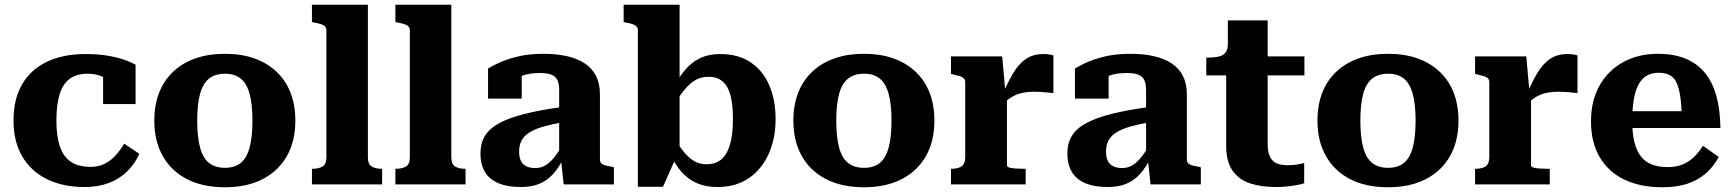

<svg xmlns="http://www.w3.org/2000/svg" viewBox="-20 -778 7312 810"><path d="M362 -74Q397 -74 423.5 -88Q450 -102 470 -125Q490 -148 504 -172L568 -129Q549 -87 516.5 -55Q484 -23 439 -6Q394 11 336 11Q247 11 179.5 -21.5Q112 -54 74.5 -117Q37 -180 37 -270Q37 -360 73.5 -422.5Q110 -485 178 -517.5Q246 -550 341 -550Q398 -550 440.5 -542Q483 -534 511 -523.5Q539 -513 552 -505V-339H415V-486Q428 -486 436 -479.5Q444 -473 447.5 -463.5Q451 -454 450.5 -445Q450 -436 448 -431Q431 -447 406.5 -457Q382 -467 349 -467Q303 -467 274 -445.5Q245 -424 231.5 -380Q218 -336 218 -270Q218 -219 226.5 -182Q235 -145 252.5 -121Q270 -97 297.5 -85.5Q325 -74 362 -74Z M1226 -269Q1226 -183 1190.5 -120Q1155 -57 1088.5 -22.5Q1022 12 929 12Q835 12 768.5 -22.5Q702 -57 666.5 -120Q631 -183 631 -269Q631 -334 651 -386Q671 -438 710 -475Q749 -512 804 -531.5Q859 -551 929 -551Q999 -551 1053.5 -531.5Q1108 -512 1147 -475Q1186 -438 1206 -386Q1226 -334 1226 -269ZM812 -269Q812 -200 824 -155.5Q836 -111 862 -90.5Q888 -70 929 -70Q970 -70 995.5 -90.5Q1021 -111 1033 -155.5Q1045 -200 1045 -269Q1045 -338 1033 -382Q1021 -426 995.5 -446.5Q970 -467 929 -467Q888 -467 862 -446.5Q836 -426 824 -382Q812 -338 812 -269Z M1532 -758V-114Q1532 -86 1547.5 -76Q1563 -66 1589 -66H1592V0H1296V-66H1299Q1326 -66 1341.5 -76Q1357 -86 1357 -114V-650Q1357 -660 1351.5 -666Q1346 -672 1334.5 -676Q1323 -680 1305 -683L1296 -685V-758Z M1884 -758V-114Q1884 -86 1899.5 -76Q1915 -66 1941 -66H1944V0H1648V-66H1651Q1678 -66 1693.5 -76Q1709 -86 1709 -114V-650Q1709 -660 1703.5 -666Q1698 -672 1686.5 -676Q1675 -680 1657 -683L1648 -685V-758Z M2354 -327V-262Q2308 -254 2276 -245Q2244 -236 2223.5 -225Q2203 -214 2191.5 -201Q2180 -188 2175 -172.5Q2170 -157 2170 -139Q2170 -114 2178 -98.5Q2186 -83 2201.5 -76Q2217 -69 2238 -69Q2260 -69 2278.5 -79Q2297 -89 2315.5 -111Q2334 -133 2353 -167L2359 -115Q2339 -72 2313.5 -44Q2288 -16 2255 -2.5Q2222 11 2177 11Q2122 11 2084 -4.5Q2046 -20 2026.5 -51.5Q2007 -83 2007 -131Q2007 -174 2026 -205Q2045 -236 2086.5 -258.5Q2128 -281 2193.5 -297.5Q2259 -314 2354 -327ZM2358 0 2346 -110 2339 -109V-400Q2339 -423 2332 -439Q2325 -455 2307.5 -462.5Q2290 -470 2257 -470Q2211 -470 2180.5 -457.5Q2150 -445 2138 -429Q2131 -435 2130.5 -443Q2130 -451 2136 -459Q2142 -467 2153 -472.5Q2164 -478 2181 -478V-362H2039V-489Q2055 -499 2086 -513.5Q2117 -528 2164 -539.5Q2211 -551 2274 -551Q2328 -551 2372 -541Q2416 -531 2447 -510.5Q2478 -490 2494.5 -457.5Q2511 -425 2511 -381V-106Q2511 -95 2517 -89Q2523 -83 2534.5 -80Q2546 -77 2564 -74L2570 -72V0Z M3008 11Q2957 11 2919.5 -5.5Q2882 -22 2855 -53Q2828 -84 2807 -129L2811 -214Q2837 -173 2859 -144.5Q2881 -116 2905 -100.5Q2929 -85 2961 -85Q2990 -85 3011 -97Q3032 -109 3045.5 -133.5Q3059 -158 3065.5 -193Q3072 -228 3072 -275Q3072 -320 3066.5 -353.5Q3061 -387 3048.5 -409.5Q3036 -432 3016.5 -443Q2997 -454 2969 -454Q2938 -454 2913.5 -440Q2889 -426 2864.5 -395.5Q2840 -365 2810 -316V-389Q2837 -442 2866 -478Q2895 -514 2932 -532Q2969 -550 3019 -550Q3094 -550 3146 -515.5Q3198 -481 3225 -419Q3252 -357 3252 -275Q3252 -193 3222.5 -128Q3193 -63 3138.5 -26Q3084 11 3008 11ZM2671 -650Q2671 -660 2665.5 -666Q2660 -672 2649 -676Q2638 -680 2620 -683L2611 -685V-758H2847V-123L2834 -118L2777 10H2671Z M3922 -269Q3922 -183 3886.5 -120Q3851 -57 3784.5 -22.5Q3718 12 3625 12Q3531 12 3464.5 -22.5Q3398 -57 3362.5 -120Q3327 -183 3327 -269Q3327 -334 3347 -386Q3367 -438 3406 -475Q3445 -512 3500 -531.5Q3555 -551 3625 -551Q3695 -551 3749.5 -531.5Q3804 -512 3843 -475Q3882 -438 3902 -386Q3922 -334 3922 -269ZM3508 -269Q3508 -200 3520 -155.5Q3532 -111 3558 -90.5Q3584 -70 3625 -70Q3666 -70 3691.5 -90.5Q3717 -111 3729 -155.5Q3741 -200 3741 -269Q3741 -338 3729 -382Q3717 -426 3691.5 -446.5Q3666 -467 3625 -467Q3584 -467 3558 -446.5Q3532 -426 3520 -382Q3508 -338 3508 -269Z M4424 -544V-385Q4416 -386 4402.5 -387.5Q4389 -389 4373.5 -390Q4358 -391 4344 -391Q4322 -391 4302.5 -388Q4283 -385 4266.5 -378Q4250 -371 4236 -360.5Q4222 -350 4209 -333L4206 -371Q4230 -428 4253.5 -468Q4277 -508 4307.5 -529Q4338 -550 4383 -550Q4397 -550 4408 -548Q4419 -546 4424 -544ZM3992 0V-66H3995Q4022 -66 4037 -76.5Q4052 -87 4052 -116V-431Q4052 -441 4046.5 -447Q4041 -453 4030 -456.5Q4019 -460 4001 -464L3992 -466V-540H4208L4222 -384L4228 -387V-80Q4228 -74 4238.5 -71Q4249 -68 4265 -67Q4281 -66 4296 -66H4307V0Z M4830 -327V-262Q4784 -254 4752 -245Q4720 -236 4699.5 -225Q4679 -214 4667.5 -201Q4656 -188 4651 -172.5Q4646 -157 4646 -139Q4646 -114 4654 -98.5Q4662 -83 4677.5 -76Q4693 -69 4714 -69Q4736 -69 4754.5 -79Q4773 -89 4791.5 -111Q4810 -133 4829 -167L4835 -115Q4815 -72 4789.5 -44Q4764 -16 4731 -2.5Q4698 11 4653 11Q4598 11 4560 -4.5Q4522 -20 4502.5 -51.5Q4483 -83 4483 -131Q4483 -174 4502 -205Q4521 -236 4562.5 -258.5Q4604 -281 4669.5 -297.5Q4735 -314 4830 -327ZM4834 0 4822 -110 4815 -109V-400Q4815 -423 4808 -439Q4801 -455 4783.5 -462.5Q4766 -470 4733 -470Q4687 -470 4656.5 -457.5Q4626 -445 4614 -429Q4607 -435 4606.5 -443Q4606 -451 4612 -459Q4618 -467 4629 -472.5Q4640 -478 4657 -478V-362H4515V-489Q4531 -499 4562 -513.5Q4593 -528 4640 -539.5Q4687 -551 4750 -551Q4804 -551 4848 -541Q4892 -531 4923 -510.5Q4954 -490 4970.5 -457.5Q4987 -425 4987 -381V-106Q4987 -95 4993 -89Q4999 -83 5010.5 -80Q5022 -77 5040 -74L5046 -72V0Z M5069 -460V-535H5077Q5102 -535 5120.5 -539Q5139 -543 5149.5 -555.5Q5160 -568 5160 -592L5264 -540H5483V-460ZM5328 -171Q5328 -136 5338 -116Q5348 -96 5367 -88.5Q5386 -81 5412 -81Q5436 -81 5455.5 -84.5Q5475 -88 5482 -90V-5Q5472 -1 5453 2.5Q5434 6 5411 8.5Q5388 11 5362 11Q5302 11 5255 -4Q5208 -19 5180.5 -57Q5153 -95 5153 -163V-522L5160 -530V-692H5328Z M6133 -269Q6133 -183 6097.5 -120Q6062 -57 5995.5 -22.5Q5929 12 5836 12Q5742 12 5675.5 -22.5Q5609 -57 5573.5 -120Q5538 -183 5538 -269Q5538 -334 5558 -386Q5578 -438 5617 -475Q5656 -512 5711 -531.5Q5766 -551 5836 -551Q5906 -551 5960.5 -531.5Q6015 -512 6054 -475Q6093 -438 6113 -386Q6133 -334 6133 -269ZM5719 -269Q5719 -200 5731 -155.5Q5743 -111 5769 -90.5Q5795 -70 5836 -70Q5877 -70 5902.5 -90.5Q5928 -111 5940 -155.5Q5952 -200 5952 -269Q5952 -338 5940 -382Q5928 -426 5902.5 -446.5Q5877 -467 5836 -467Q5795 -467 5769 -446.5Q5743 -426 5731 -382Q5719 -338 5719 -269Z M6635 -544V-385Q6627 -386 6613.5 -387.5Q6600 -389 6584.5 -390Q6569 -391 6555 -391Q6533 -391 6513.5 -388Q6494 -385 6477.5 -378Q6461 -371 6447 -360.5Q6433 -350 6420 -333L6417 -371Q6441 -428 6464.5 -468Q6488 -508 6518.5 -529Q6549 -550 6594 -550Q6608 -550 6619 -548Q6630 -546 6635 -544ZM6203 0V-66H6206Q6233 -66 6248 -76.5Q6263 -87 6263 -116V-431Q6263 -441 6257.5 -447Q6252 -453 6241 -456.5Q6230 -460 6212 -464L6203 -466V-540H6419L6433 -384L6439 -387V-80Q6439 -74 6449.5 -71Q6460 -68 6476 -67Q6492 -66 6507 -66H6518V0Z M6866 -267Q6866 -214 6875.5 -177Q6885 -140 6903.5 -117Q6922 -94 6950 -83.5Q6978 -73 7015 -73Q7053 -73 7080.5 -85Q7108 -97 7128.5 -117.5Q7149 -138 7164 -163L7231 -116Q7210 -76 7177 -47Q7144 -18 7099 -3Q7054 12 6993 12Q6901 12 6833.5 -20Q6766 -52 6729 -114.5Q6692 -177 6692 -266Q6692 -352 6727.5 -416Q6763 -480 6827 -515.5Q6891 -551 6974 -551Q7041 -551 7090 -531Q7139 -511 7171.5 -472Q7204 -433 7220.5 -374.5Q7237 -316 7238 -238H6824V-309H7096L7075 -281Q7074 -338 7068 -375Q7062 -412 7051 -433Q7040 -454 7021.5 -462.5Q7003 -471 6977 -471Q6951 -471 6930.5 -460.5Q6910 -450 6895.5 -426.5Q6881 -403 6873.5 -363.5Q6866 -324 6866 -267Z"/></svg>

Font: Roboto Serif
Style: Bold
Weight: 700
Designer: Greg Gazdowicz
Foundry: Commercial Type
Version: Version 1.008